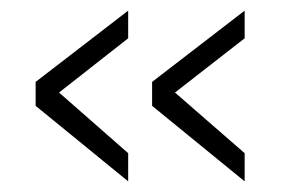

<svg xmlns="http://www.w3.org/2000/svg" viewBox="-20 -427 552 361"><path d="M47 -228V-273L221 -407V-355L91 -253L221 -139V-86ZM266 -228V-273L440 -407V-355L309 -253L440 -139V-86Z"/></svg>

Font: Cairo Light
Style: Regular
Weight: 300
Designer: Mohamed Gaber, the designers of Titillium
Foundry: Kief Type Foundry
Version: Version 2.009; ttfautohint (v1.5.33-1714) -l 8 -r 50 -G 200 